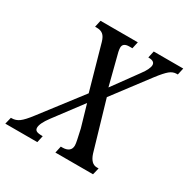

<svg xmlns="http://www.w3.org/2000/svg" viewBox="-200 -859 984 1003"><g transform="rotate(30 292.5 -357.0)"><path d="M623 -714 614 -673H607Q585 -673 565.5 -657Q546 -641 513 -598L352 -385L437 -94Q454 -41 490 -41H501L491 0H264L273 -41H283Q307 -41 320.5 -51.5Q334 -62 334 -83Q334 -93 329 -116.5Q324 -140 316 -176L278 -307L151 -138Q116 -91 116 -65Q116 -52 126 -46.5Q136 -41 160 -41H164L155 0H-38L-28 -41H-23Q1 -41 21.5 -56Q42 -71 74 -113L260 -355L185 -622Q177 -650 163 -661.5Q149 -673 126 -673H115L124 -714H349L340 -673H322Q283 -673 283 -644Q283 -626 295 -585L334 -433L443 -583Q475 -626 475 -649Q475 -673 438 -673H436L445 -714Z"/></g></svg>

Font: Noto Serif Cond
Style: Italic
Weight: 400
Width: 3
Italic angle: -12°
Designer: Monotype Design Team
Foundry: Monotype Imaging Inc.
Version: Version 1.001